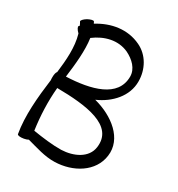

<svg xmlns="http://www.w3.org/2000/svg" viewBox="-209 -998 1086 1173"><g transform="rotate(30 334.0 -411.0)"><path d="M59 -779C64 -771 68 -763 71 -755C70 -754 68 -752 66 -750C61 -745 70 -727 87 -711L88 -709C112 -626 104 -532 93 -441C87 -436 83 -420 83 -400C83 -392 83 -385 84 -379C67 -249 54 -112 75 7C77 15 96 17 120 13C132 11 143 7 150 3C218 21 284 44 353 42C481 39 602 -33 618 -154C636 -282 514 -376 379 -411C475 -453 553 -536 552 -640C552 -724 509 -803 434 -838C338 -884 230 -866 139 -809C137 -813 135 -817 133 -821C129 -828 110 -823 89 -812C69 -800 56 -785 59 -779ZM398 -762C449 -737 493 -695 493 -640C493 -493 325 -451 153 -444C165 -537 176 -639 164 -723C233 -775 320 -798 398 -762ZM534 -166C523 -85 437 -45 351 -42C289 -41 219 -50 151 -61C137 -159 133 -259 142 -357C347 -355 557 -331 534 -166Z"/></g></svg>

Font: Nupuram Expanded Light
Style: Regular
Weight: 300
Width: 7
Designer: Santhosh Thottingal (santhosh.thottingal@gmail.com)
Foundry: SMC
Version: Version 1.000